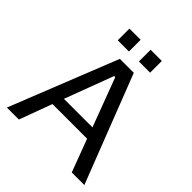

<svg xmlns="http://www.w3.org/2000/svg" viewBox="-219 -949 1090 1090"><g transform="rotate(45 326.0 -404.5)"><path d="M190 -809H280V-715H190ZM360 -809H450V-715H360ZM273 -649H385L637 0H536L462 -197H184L111 0H15ZM438 -264 328 -557H319L209 -264Z"/></g></svg>

Font: Play
Style: Regular
Weight: 400
Designer: Jonas Hecksher (Cyrillic expansion: Cyreal)
Foundry: Jonas Hecksher, Playtype, e-types AS
Version: Version 2.101; ttfautohint (v1.5.65-e2d9)